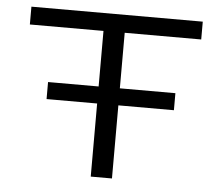

<svg xmlns="http://www.w3.org/2000/svg" viewBox="-47 -677 845 730"><g transform="rotate(5 375.0 -312.0)"><path d="M132 -279V-344H325V-556H44V-624H698V-556H406V-344H618V-279H406V0H325V-279Z"/></g></svg>

Font: Inconsolata ExtraExpanded
Style: Regular
Weight: 400
Width: 8
Monospace: yes
Designer: Raph Levien, Cyreal, Brenton Simpson
Foundry: Raph Levien, Cyreal, Google
Version: Version 3.000; ttfautohint (v1.8.2.53-6de2)